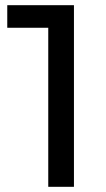

<svg xmlns="http://www.w3.org/2000/svg" viewBox="-20 -720 410 740"><path d="M265 -700H8V-613H166V0H265Z"/></svg>

Font: ICO Headline
Style: Regular
Weight: 500
Designer: Julieta Ulanovsky
Foundry: Julieta Ulanovsky
Version: Version 7.200